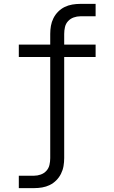

<svg xmlns="http://www.w3.org/2000/svg" viewBox="-20 -760 590 990"><path d="M77 210V146H156Q173 146 190 140Q207 134 219 121Q231 108 235 90.5Q239 73 239 55V-466H77V-530H239V-585Q239 -606 242.5 -626.5Q246 -647 255.5 -666Q265 -685 280 -700Q295 -715 313.5 -724Q332 -733 352.5 -736.5Q373 -740 394 -740H473V-676H394Q377 -676 360 -670Q343 -664 331 -651Q319 -638 315 -620.5Q311 -603 311 -585V-530H473V-466H311V55Q311 76 307.5 96.5Q304 117 294.5 136Q285 155 270 170Q255 185 236.5 194Q218 203 197.5 206.5Q177 210 156 210Z"/></svg>

Font: Lode
Style: Regular
Weight: 400
Monospace: yes
Designer: Belleve Invis
Foundry: Belleve Invis
Version: Version 29.2.0; ttfautohint (v1.8.3)